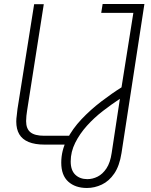

<svg xmlns="http://www.w3.org/2000/svg" viewBox="-20 -720 752 956"><path d="M202 0Q154 0 122.5 -13Q91 -26 76 -51.5Q61 -77 61 -115Q61 -129 63.5 -145.5Q66 -162 67 -177L150 -699H198L115 -170Q113 -158 111.5 -143.5Q110 -129 110 -117Q110 -79 131.5 -61.5Q153 -44 200 -44H340L333 0ZM413 216Q355 216 320 184.5Q285 153 285 90Q285 30 313 -24.5Q341 -79 386 -126.5Q431 -174 484 -214.5Q537 -255 585 -285L644 -656H484L491 -700H699L585 42Q575 106 549 144Q523 182 487 199Q451 216 413 216ZM415 172Q441 172 466 159.5Q491 147 510 118.5Q529 90 536 42L577 -228Q536 -201 492.5 -167.5Q449 -134 413 -94Q377 -54 354.5 -9Q332 36 332 84Q332 128 355 150Q378 172 415 172Z"/></svg>

Font: MuseoModerno Thin ExtraLight
Style: Italic
Weight: 250
Italic angle: -9°
Version: Version 1.003